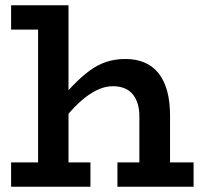

<svg xmlns="http://www.w3.org/2000/svg" viewBox="-20 -706 762 726"><path d="M507 0V-266Q507 -293 500.5 -314Q494 -335 481.5 -350Q469 -365 450 -372.5Q431 -380 407 -380Q380 -380 353.5 -368.5Q327 -357 300.5 -336Q274 -315 247.5 -285.5Q221 -256 193 -219V-310Q226 -352 257 -384Q288 -416 318.5 -438.5Q349 -461 382 -472Q415 -483 454 -483Q495 -483 526.5 -469.5Q558 -456 579.5 -429Q601 -402 612 -362Q623 -322 623 -268V0ZM22 0V-92H322V0ZM424 0V-92H712V0ZM239 -686V0H124V-594H22V-686Z"/></svg>

Font: BioRhyme SemiBold
Style: Regular
Weight: 600
Designer: Aoife Mooney
Foundry: Aoife Mooney Type
Version: Version 1.600;gftools[0.9.33]